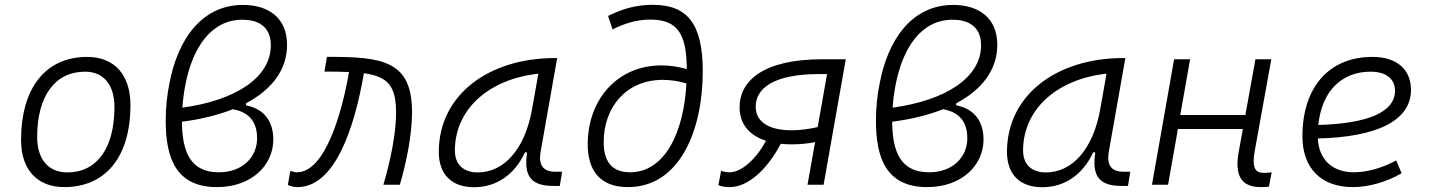

<svg xmlns="http://www.w3.org/2000/svg" viewBox="-20 -762 5899 792"><path d="M245.1 9.8C416.5 9.8 518.1 -115.7 518.1 -328.6C518.1 -453.6 451.7 -527.3 339.8 -527.3C168.5 -527.3 66.9 -399.9 66.9 -184.1C66.9 -62.5 133.3 9.8 245.1 9.8ZM257.8 -50.8C179.2 -50.8 133.3 -105.5 133.3 -197.3C133.3 -366.2 207 -466.3 331.1 -466.3C407.7 -466.3 452.1 -412.1 452.1 -320.3C452.1 -150.9 379.9 -50.8 257.8 -50.8Z M994.6 -335.9C1102.1 -392.6 1164.1 -474.6 1164.1 -577.1C1164.1 -689.5 1085.9 -741.7 982.4 -741.7C809.1 -741.7 711.9 -594.7 678.7 -417C668.9 -368.2 663.6 -319.8 663.6 -263.2C663.6 -111.8 705.1 9.8 875 9.8C1018.6 9.8 1107.4 -81.1 1107.4 -186.5C1107.4 -240.7 1086.4 -309.6 994.6 -327.6ZM732.4 -317.9C734.4 -349.6 738.8 -381.8 744.6 -411.6C774.4 -567.4 852.1 -680.7 980 -680.7C1036.6 -680.7 1097.2 -658.7 1097.2 -575.2C1097.2 -441.4 951.2 -348.1 732.4 -317.9ZM940.4 -311.5C1022 -297.4 1040.5 -241.7 1040.5 -191.9C1040.5 -115.2 981.9 -51.3 882.3 -51.3C766.1 -51.3 731.4 -134.8 730.5 -259.8C809.6 -270 880.4 -287.6 940.4 -311.5Z M1561.5 0H1629.4C1654.8 -85.9 1679.7 -203.6 1679.7 -298.8C1679.7 -509.3 1561.5 -528.8 1328.6 -527.3L1318.4 -466.8C1356.4 -466.8 1390.1 -466.3 1419.4 -464.8V-463.9C1390.6 -295.9 1320.8 -51.3 1205.1 -51.3C1198.2 -51.3 1192.4 -52.2 1177.7 -57.1L1167.5 0.5C1180.2 7.8 1195.3 9.8 1207 9.8C1364.3 9.8 1442.9 -240.7 1480.5 -456.5L1481 -460C1582.5 -445.8 1613.8 -405.8 1613.8 -295.4C1613.8 -211.4 1590.8 -99.6 1561.5 0Z M1935.5 10.3C2027.3 10.3 2102.5 -41 2145.5 -133.3H2154.3C2139.6 -36.1 2169.9 4.9 2262.2 4.9H2289.1L2298.8 -53.7H2269.5C2219.7 -53.7 2200.7 -82 2210 -135.7L2278.3 -522.5H2269C1995.1 -522.5 1790 -370.1 1790 -135.3C1790 -43 1842.8 10.3 1935.5 10.3ZM1950.7 -50.8C1891.6 -50.8 1856.4 -83.5 1856.4 -141.1C1856.4 -309.6 1994.1 -435.5 2200.7 -458L2174.8 -312.5C2145.5 -145.5 2058.6 -50.8 1950.7 -50.8Z M2570.3 9.8C2785.6 9.8 2878.9 -227.5 2878.9 -467.3C2878.9 -666.5 2814 -742.2 2671.9 -742.2C2596.7 -742.2 2539.1 -721.2 2488.3 -696.3L2506.8 -640.6C2554.7 -664.6 2604.5 -681.2 2663.1 -681.2C2779.8 -681.2 2812 -615.2 2813 -477.1C2776.9 -487.3 2741.7 -492.2 2708 -492.2C2528.3 -492.2 2405.3 -353.5 2404.3 -168.5C2403.8 -64.9 2449.7 9.8 2570.3 9.8ZM2811.5 -418C2800.8 -214.8 2722.2 -51.3 2578.6 -51.3C2503.4 -51.3 2470.2 -96.7 2470.2 -176.3C2470.7 -322.3 2564.9 -432.6 2714.4 -432.6C2745.1 -432.6 2777.8 -427.7 2811.5 -418Z M3249.5 -166.5C3280.8 -167 3310.1 -169.4 3342.3 -175.8L3311 0H3377.4L3468.8 -517.6H3372.6C3128.9 -517.6 3030.8 -429.2 3030.8 -319.3C3030.8 -248.5 3072.8 -203.1 3139.6 -181.2C3101.1 -108.4 3039.6 -51.3 2989.7 -51.3C2972.2 -51.3 2958.5 -55.7 2954.6 -57.6L2943.4 1.5C2954.6 6.8 2968.8 9.8 2989.7 9.8C3067.4 9.8 3145 -64 3200.7 -168.9C3216.3 -167 3232.4 -166.5 3249.5 -166.5ZM3353 -237.8C3317.4 -229.5 3282.2 -225.1 3249.5 -224.6C3163.6 -223.6 3097.2 -252 3097.2 -322.3C3097.2 -397.5 3170.9 -456.5 3358.9 -456.5H3391.6Z M3924.3 -335.9C4031.7 -392.6 4093.8 -474.6 4093.8 -577.1C4093.8 -689.5 4015.6 -741.7 3912.1 -741.7C3738.8 -741.7 3641.6 -594.7 3608.4 -417C3598.6 -368.2 3593.3 -319.8 3593.3 -263.2C3593.3 -111.8 3634.8 9.8 3804.7 9.8C3948.2 9.8 4037.1 -81.1 4037.1 -186.5C4037.1 -240.7 4016.1 -309.6 3924.3 -327.6ZM3662.1 -317.9C3664.1 -349.6 3668.5 -381.8 3674.3 -411.6C3704.1 -567.4 3781.7 -680.7 3909.7 -680.7C3966.3 -680.7 4026.9 -658.7 4026.9 -575.2C4026.9 -441.4 3880.9 -348.1 3662.1 -317.9ZM3870.1 -311.5C3951.7 -297.4 3970.2 -241.7 3970.2 -191.9C3970.2 -115.2 3911.6 -51.3 3812 -51.3C3695.8 -51.3 3661.1 -134.8 3660.2 -259.8C3739.3 -270 3810.1 -287.6 3870.1 -311.5Z M4279.3 10.3C4371.1 10.3 4446.3 -41 4489.3 -133.3H4498C4483.4 -36.1 4513.7 4.9 4606 4.9H4632.8L4642.6 -53.7H4613.3C4563.5 -53.7 4544.4 -82 4553.7 -135.7L4622.1 -522.5H4612.8C4338.9 -522.5 4133.8 -370.1 4133.8 -135.3C4133.8 -43 4186.5 10.3 4279.3 10.3ZM4294.4 -50.8C4235.4 -50.8 4200.2 -83.5 4200.2 -141.1C4200.2 -309.6 4337.9 -435.5 4544.4 -458L4518.6 -312.5C4489.3 -145.5 4402.3 -50.8 4294.4 -50.8Z M4731.9 0H4798.3L4838.9 -230H5106.9L5089.8 -136.7C5071.3 -35.2 5102.5 9.8 5180.2 9.8C5192.9 9.8 5204.1 9.3 5214.4 7.8L5225.6 -51.3C5214.8 -49.8 5204.6 -48.8 5194.3 -48.8C5152.8 -48.8 5144.5 -76.2 5156.2 -141.6L5224.1 -517.6H5158.7L5117.2 -287.6H4848.6L4889.2 -517.6H4823.2Z M5565.4 -51.3C5476.1 -51.3 5420.4 -103 5416 -190.9C5657.7 -196.3 5800.3 -263.7 5800.3 -390.6C5800.3 -476.6 5741.2 -527.3 5641.1 -527.3C5462.4 -527.3 5352.5 -402.3 5352.5 -199.7C5352.5 -67.9 5429.7 9.8 5561 9.8C5625.5 9.8 5699.7 -11.2 5761.7 -47.4L5739.3 -100.1C5682.6 -69.3 5618.7 -51.3 5565.4 -51.3ZM5418 -246.6C5432.1 -383.8 5512.2 -466.3 5633.8 -466.3C5697.8 -466.3 5734.4 -436.5 5734.4 -387.7C5734.4 -298.8 5620.6 -252 5418 -246.6Z"/></svg>

Font: Cascadia Code NF Light
Style: Italic
Weight: 300
Italic angle: -10°
Monospace: yes
Designer: Aaron Bell
Foundry: Saja Typeworks
Version: Version 2404.023